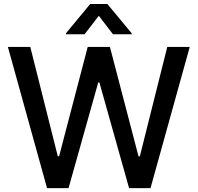

<svg xmlns="http://www.w3.org/2000/svg" viewBox="-20 -969 1018 989"><path d="M136 -727.3 277.7 -164.1H284.4L431.8 -727.3H546.2L693.5 -163.7H700.3L841.6 -727.3H957.4L755.3 0H644.9L491.8 -544.7H486.2L333.1 0H222.3L20.6 -727.3ZM444.6 -948.5H533L658 -797.9V-792.6H561.8L489 -887.8L415.8 -792.6H320V-797.9Z"/></svg>

Font: Cannonade Med
Style: Regular
Weight: 500
Designer: Rasmus Andersson
Foundry: rsms
Version: Version 3.012;git-f93a4a705